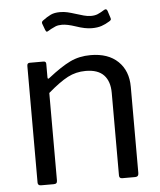

<svg xmlns="http://www.w3.org/2000/svg" viewBox="-53 -782 689 827"><g transform="rotate(-5 292.0 -368.0)"><path d="M368 -655Q339 -655 299 -669Q263 -681 241 -681Q224 -681 213 -676.5Q202 -672 193 -667Q184 -662 181 -660Q176 -657 174 -657Q170 -657 167 -665L157 -692Q156 -694 156 -698Q156 -702 161 -706Q181 -721 197 -728.5Q213 -736 237 -736Q254 -736 269 -732.5Q284 -729 306 -722Q322 -717 338 -712.5Q354 -708 369 -708Q386 -708 398 -713Q410 -718 426 -728Q431 -731 434 -731Q439 -731 442 -723L452 -692Q453 -690 453 -687Q453 -682 444 -677Q428 -667 410.5 -661Q393 -655 368 -655ZM77 -13V-517Q77 -530 88 -530H148Q159 -530 159 -519V-461Q159 -450 168 -458Q224 -502 263.5 -521Q303 -540 352 -540Q428 -540 470.5 -499Q513 -458 513 -389V-16Q513 0 498 0H442Q429 0 429 -13V-370Q429 -420 403.5 -447Q378 -474 325 -474Q283 -474 247.5 -455.5Q212 -437 161 -393V-15Q161 -7 157.5 -3.5Q154 0 146 0H91Q77 0 77 -13Z"/></g></svg>

Font: Libre Franklin
Style: Regular
Weight: 400
Designer: Pablo Impallari, Rodrigo Fuenzalida
Foundry: Impallari Type
Version: Version 1.002; ttfautohint (v1.5)